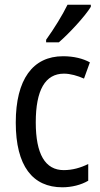

<svg xmlns="http://www.w3.org/2000/svg" viewBox="-20 -786 427 816"><path d="M366 -757V-766H267C245 -721 211 -666 176 -617V-606H230C272 -642 341 -716 366 -757ZM245 10C284 10 325 0 355 -18V-89C323 -73 288 -63 251 -63C172 -63 132 -131 132 -266C132 -403 172 -473 252 -473C279 -473 310 -464 337 -452L362 -521C333 -537 294 -547 248 -547C119 -547 47 -448 47 -265C47 -80 119 10 245 10Z"/></svg>

Font: Noto Sans Lao Looped Condensed
Style: Regular
Weight: 400
Width: 3
Designer: Mark Frömberg, Ben Mitchell
Foundry: The Fontpad Ltd
Version: Version 1.003